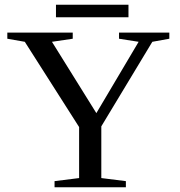

<svg xmlns="http://www.w3.org/2000/svg" viewBox="-20 -793 762 813"><path d="M409 -258V-39L513 -26V0H211V-26L315 -39V-255L85 -616L11 -629V-655H288V-629L200 -616L388 -314L567 -616L484 -629V-655H697V-629L625 -616ZM217 -720V-773H524V-720Z"/></svg>

Font: Libra Serif Modern
Style: Regular
Weight: 400
Designer: Stefan Peev, Context Ltd
Foundry: Stefan Peev, Context Ltd
Version: Version 1.000